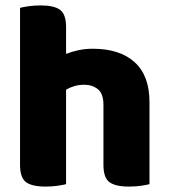

<svg xmlns="http://www.w3.org/2000/svg" viewBox="-20 -681 625 709"><path d="M532 -1Q521 2 500.5 5Q480 8 456 8Q406 8 384 -8.5Q362 -25 362 -72V-294Q362 -335 341.5 -351.5Q321 -368 291 -368Q271 -368 254.5 -363Q238 -358 224 -350V-1Q213 2 192.5 5Q172 8 148 8Q98 8 76 -8.5Q54 -25 54 -72V-652Q65 -655 85.5 -658Q106 -661 130 -661Q180 -661 202 -644.5Q224 -628 224 -581V-482Q244 -490 269 -495.5Q294 -501 323 -501Q422 -501 477 -451.5Q532 -402 532 -304V-1Z"/></svg>

Font: Baloo Paaji 2 ExtraBold
Style: Regular
Weight: 800
Designer: Shuchita Grover, Noopur Datye and Ek Type
Foundry: Ek Type
Version: Version 1.640;hotconv 1.0.111;makeotfexe 2.5.65597; ttfautoh